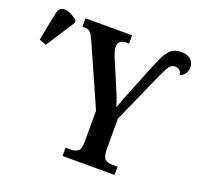

<svg xmlns="http://www.w3.org/2000/svg" viewBox="-135 -860 1043 999"><g transform="rotate(20 386.5 -360.0)"><path d="M309 0V-46H340Q361 -46 376.5 -57Q392 -68 392 -112V-281L244 -615Q231 -644 220 -656Q209 -668 186 -668H176V-714H434V-668H420Q396 -668 385 -657.5Q374 -647 374 -631Q374 -620 378 -604.5Q382 -589 387 -577L446 -438Q460 -407 469 -382.5Q478 -358 485 -334Q494 -357 504 -385Q514 -413 529 -448L580 -575Q598 -619 613 -651.5Q628 -684 649 -702Q670 -720 704 -720Q739 -720 757.5 -703.5Q776 -687 776 -661Q776 -637 764.5 -623Q753 -609 738 -604Q736 -619 726.5 -628.5Q717 -638 701 -638Q676 -638 659.5 -606.5Q643 -575 618 -517L513 -281V-115Q513 -69 528 -57.5Q543 -46 564 -46H597V0ZM29 -514 -10 -529 21 -685Q26 -712 44.5 -718Q63 -724 86.5 -714.5Q110 -705 132 -685V-673Z"/></g></svg>

Font: Noto Serif ExtraCondensed SemiBold
Style: Regular
Weight: 600
Width: 2
Designer: Monotype Design Team
Foundry: Monotype Imaging Inc.
Version: Version 2.015; ttfautohint (v1.8.4.7-5d5b)